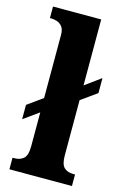

<svg xmlns="http://www.w3.org/2000/svg" viewBox="-117 -813 555 866"><g transform="rotate(15 160.0 -380.0)"><path d="M19 0V-54H28Q54 -54 70.5 -68.5Q87 -83 87 -126V-284L16 -233V-300L87 -351V-646Q87 -672 76 -685Q65 -698 51 -702Q37 -706 28 -706H19V-760H244V-452L318 -506V-436L244 -383V-126Q244 -83 260 -68.5Q276 -54 301 -54H311V0Z"/></g></svg>

Font: Noto Serif Hebrew Condensed ExtraBold
Style: Regular
Weight: 800
Width: 3
Designer: Monotype Design Team
Foundry: Monotype Imaging Inc.
Version: Version 2.004; ttfautohint (v1.8.4.7-5d5b)